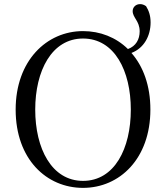

<svg xmlns="http://www.w3.org/2000/svg" viewBox="-20 -896 807 932"><path d="M383 -18C231 -18 151 -175 151 -364C151 -552 231 -709 383 -709C536 -709 615 -552 615 -364C615 -175 536 -18 383 -18ZM383 16C561 16 710 -126 710 -364C710 -481 675 -574 618 -639C679 -662 711 -722 711 -787C711 -821 702 -845 689 -866C679 -873 670 -876 660 -876C638 -876 624 -860 624 -842C624 -810 658 -794 658 -744C658 -705 640 -672 601 -658C543 -715 466 -745 383 -745C206 -745 56 -601 56 -364C56 -123 206 16 383 16Z"/></svg>

Font: Source Han Serif CN
Style: Regular
Weight: 400
Designer: Ryoko NISHIZUKA 西塚涼子 (kana & ideographs); Frank Grießhammer (Latin, Greek & Cyrillic); Wenlong ZHANG 张文龙 (bopomofo); San
Foundry: Adobe
Version: Version 2.003;hotconv 1.1.1;makeotfexe 2.6.0